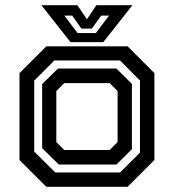

<svg xmlns="http://www.w3.org/2000/svg" viewBox="-20 -718 668 738"><path d="M158 0 55 -103V-437L158 -540H470.5L573.5 -437V-103L470.5 0ZM192.5 -55H441.5L518 -131.5V-408.5L441.5 -485.5H189L111.5 -408V-135.5ZM206 -85.5 142 -148.5V-395L203 -454.5H427.5L487 -395.5V-144.5L427.5 -85.5ZM227 -141.5H401.5L432 -172V-368L401.5 -398.5H227L196.5 -368V-172ZM251 -556 139 -698H277.5L314 -644L350.5 -698H489L377 -556ZM278 -591H348.5L399 -658H369L333 -608H293L257.5 -658H227.5Z"/></svg>

Font: Tourney SemiBold
Style: Regular
Weight: 600
Version: Version 1.015